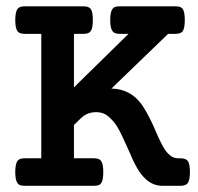

<svg xmlns="http://www.w3.org/2000/svg" viewBox="-20 -600 640 620"><path d="M113.3 -490.7H60.1Q51.3 -490.7 45.7 -492.7Q40 -494.6 36.6 -499Q29.3 -509.3 29.3 -535.2Q29.3 -561 36.6 -571.3Q43 -579.6 60.1 -579.6H249Q266.1 -579.6 272.5 -571.8Q279.8 -562.5 279.8 -535.2Q279.8 -508.3 272.9 -499.5Q269.5 -494.6 263.7 -492.7Q257.8 -490.7 249 -490.7H218.8V-317.9L395 -490.7H366.7Q357.9 -490.7 352.3 -492.7Q346.7 -494.6 343.3 -499.5Q335.9 -509.3 335.9 -535.2Q335.9 -560.5 342.8 -570.3Q346.2 -575.7 351.8 -577.6Q357.4 -579.6 366.7 -579.6H545.9Q555.2 -579.6 561 -577.6Q566.9 -575.7 570.3 -570.8Q576.7 -561 576.7 -535.2Q576.7 -508.8 569.8 -499Q563.5 -490.7 545.9 -490.7H522.9L339.8 -314Q400.9 -313 437 -263.2Q455.1 -237.8 475.6 -192.9L491.2 -157.2Q500.5 -136.7 509 -122.3Q517.6 -107.9 528.3 -99.1Q539.6 -88.9 554.7 -88.9H562.5Q580.1 -88.9 586.9 -79.6Q593.3 -68.8 593.3 -44.4Q593.3 -18.1 585.9 -8.3Q579.6 0 562.5 0H503.9Q475.1 0 451.2 -21Q431.2 -39.6 416.5 -68.8Q407.2 -86.4 401.4 -101.6L376 -157.2Q367.2 -176.8 357.7 -192.1Q348.1 -207.5 335.4 -218.8Q317.9 -237.8 290.5 -237.8Q260.7 -237.8 240.2 -217.3L218.8 -196.3V-88.9H282.7Q291.5 -88.9 297.4 -86.9Q303.2 -85 306.6 -80.1Q313.5 -70.3 313.5 -44.4Q313.5 -18.6 307.1 -9.3Q303.7 -3.9 297.9 -2Q292 0 282.7 0H60.1Q50.8 0 45.2 -2Q39.6 -3.9 36.1 -9.3Q29.3 -19 29.3 -44.4Q29.3 -69.3 36.1 -80.1Q39.6 -85 45.4 -86.9Q51.3 -88.9 60.1 -88.9H113.3Z"/></svg>

Font: Courier Prime SemiBold
Style: Regular
Weight: 600
Designer: Alan Dague-Greene
Foundry: Quote-Unquote Apps
Version: Version 1.202